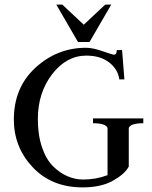

<svg xmlns="http://www.w3.org/2000/svg" viewBox="-20 -802 657 832"><path d="M318 -620 224 -782H250L343 -695L436 -782H462L368 -620ZM354 -561Q268 -561 206 -480.5Q144 -400 144 -286Q144 -217 162 -164Q180 -111 210 -81.5Q240 -52 273 -38Q306 -24 340 -24Q396 -24 446 -43V-248Q437 -268 383 -268V-289H601V-268Q547 -268 538 -248V-80Q521 -48 469.5 -19Q418 10 338 10Q204 10 122 -77Q40 -164 40 -284Q40 -423 134 -509Q228 -595 353 -595Q382 -595 425 -580Q468 -565 474 -565Q486 -565 486 -585H509L519 -458H497Q491 -502 453 -531.5Q415 -561 354 -561Z"/></svg>

Font: Judson
Style: Regular
Weight: 400
Version: Version 20110429